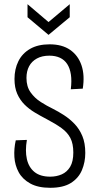

<svg xmlns="http://www.w3.org/2000/svg" viewBox="-20 -883 471 914"><path d="M219 11Q161 11 124 -9.5Q87 -30 69 -63Q51 -96 48.5 -135.5Q46 -175 55 -215L108 -217Q99 -165 108 -125.5Q117 -86 144.5 -64Q172 -42 219 -42Q249 -42 274 -53Q299 -64 314 -89Q329 -114 329 -157Q329 -199 315 -226Q301 -253 272.5 -273.5Q244 -294 202 -316Q173 -331 145.5 -347.5Q118 -364 96.5 -385.5Q75 -407 62 -436.5Q49 -466 49 -507Q49 -554 67.5 -591.5Q86 -629 123.5 -650.5Q161 -672 216 -672Q276 -672 314 -645.5Q352 -619 368 -572Q384 -525 374 -461L317 -458Q322 -498 317.5 -528Q313 -558 300 -578Q287 -598 265.5 -608Q244 -618 215 -618Q180 -618 155.5 -604.5Q131 -591 118.5 -567.5Q106 -544 106 -512Q106 -471 125.5 -443.5Q145 -416 174 -397.5Q203 -379 232 -365Q258 -352 285 -334.5Q312 -317 335 -293Q358 -269 372 -235.5Q386 -202 386 -155Q386 -111 370 -73Q354 -35 317.5 -12Q281 11 219 11ZM111 -863 211 -778 312 -863V-801L211 -717L111 -801Z"/></svg>

Font: Bricolage Grotesque Condensed ExtraLight
Style: Regular
Weight: 250
Width: 3
Designer: Mathieu Triay
Foundry: Atelier Triay
Version: Version 1.000;gftools[0.9.30]